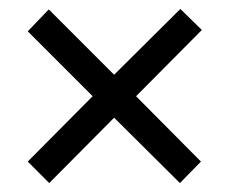

<svg xmlns="http://www.w3.org/2000/svg" viewBox="-20 -568 513 429"><path d="M383 -548 431 -501 284 -353 429 -207 382 -159 235 -305 90 -159 42 -207 187 -353 42 -498 89 -547 235 -401Z"/></svg>

Font: Noto Sans Myanmar Condensed
Style: Regular
Weight: 400
Width: 3
Designer: Monotype Design Team
Foundry: Monotype Imaging Inc.
Version: Version 2.107; ttfautohint (v1.8.4.7-5d5b)